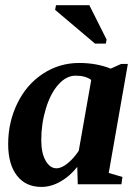

<svg xmlns="http://www.w3.org/2000/svg" viewBox="-20 -715 540 745"><path d="M401.9 -43.9 455.1 -28.3 451.2 0H281.7L279.8 -67.4Q251 -31.2 214.6 -10.5Q178.2 10.3 140.6 10.3Q79.6 10.3 45.7 -33.7Q11.7 -77.6 11.7 -155.8Q11.7 -241.2 47.4 -314.2Q83 -387.2 146.7 -429Q210.4 -470.7 287.1 -470.7Q354.5 -470.7 409.7 -448.7L449.7 -466.8H476.1ZM140.1 -171.4Q140.1 -121.1 157 -91.6Q173.8 -62 199.2 -62Q218.8 -62 242.7 -81.5Q266.6 -101.1 285.6 -129.9L334 -404.8Q312 -421.4 273.4 -421.4Q237.3 -421.4 206.5 -387Q175.8 -352.5 158 -293.7Q140.1 -234.9 140.1 -171.4ZM348.6 -545.9 193.8 -676.8 197.3 -694.8H326.7L393.6 -561.5L390.6 -545.9Z"/></svg>

Font: Tinos
Style: Bold Italic
Weight: 700
Italic angle: -16.333°
Designer: Steve Matteson
Foundry: Monotype Imaging Inc.
Version: Version 1.23